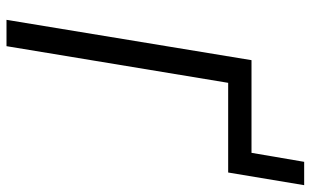

<svg xmlns="http://www.w3.org/2000/svg" viewBox="-198 -734 933 576"><g transform="rotate(90 268.0 -446.5)"><path d="M40 0 161 -735H439L466 -893H536L498 -665H229L119 0Z"/></g></svg>

Font: Iosevka
Style: Italic
Weight: 400
Italic angle: -9°
Monospace: yes
Designer: Belleve Invis
Foundry: Belleve Invis
Version: Version 32.5.0; ttfautohint (v1.8.4)